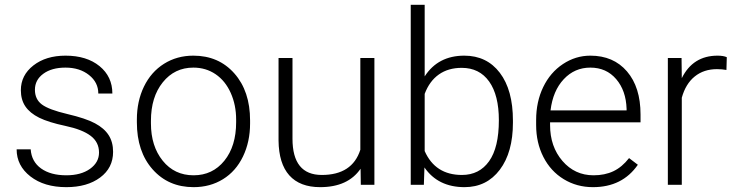

<svg xmlns="http://www.w3.org/2000/svg" viewBox="-20 -770 3063 800"><path d="M392.6 -134.3Q392.6 -177.7 357.7 -204.1Q322.8 -230.5 252.4 -245.4Q182.1 -260.3 143.3 -279.5Q104.5 -298.8 85.7 -326.7Q66.9 -354.5 66.9 -394Q66.9 -456.5 119.1 -497.3Q171.4 -538.1 252.9 -538.1Q341.3 -538.1 394.8 -494.4Q448.2 -450.7 448.2 -380.4H389.6Q389.6 -426.8 350.8 -457.5Q312 -488.3 252.9 -488.3Q195.3 -488.3 160.4 -462.6Q125.5 -437 125.5 -396Q125.5 -356.4 154.5 -334.7Q183.6 -313 260.5 -294.9Q337.4 -276.9 375.7 -256.3Q414.1 -235.8 432.6 -207Q451.2 -178.2 451.2 -137.2Q451.2 -70.3 397.2 -30.3Q343.3 9.8 256.3 9.8Q164.1 9.8 106.7 -34.9Q49.3 -79.6 49.3 -147.9H107.9Q111.3 -96.7 151.1 -68.1Q190.9 -39.6 256.3 -39.6Q317.4 -39.6 355 -66.4Q392.6 -93.3 392.6 -134.3Z M550.3 -272Q550.3 -348.1 579.8 -409.2Q609.4 -470.2 663.3 -504.2Q717.3 -538.1 785.6 -538.1Q891.1 -538.1 956.5 -464.1Q1022 -390.1 1022 -268.1V-255.9Q1022 -179.2 992.4 -117.9Q962.9 -56.6 909.2 -23.4Q855.5 9.8 786.6 9.8Q681.6 9.8 616 -64.2Q550.3 -138.2 550.3 -260.3ZM608.9 -255.9Q608.9 -161.1 658 -100.3Q707 -39.6 786.6 -39.6Q865.7 -39.6 914.8 -100.3Q963.9 -161.1 963.9 -260.7V-272Q963.9 -332.5 941.4 -382.8Q918.9 -433.1 878.4 -460.7Q837.9 -488.3 785.6 -488.3Q707.5 -488.3 658.2 -427Q608.9 -365.7 608.9 -266.6Z M1482.4 -66.9Q1429.7 9.8 1314 9.8Q1229.5 9.8 1185.5 -39.3Q1141.6 -88.4 1140.6 -184.6V-528.3H1198.7V-191.9Q1198.7 -41 1320.8 -41Q1447.8 -41 1481.4 -146V-528.3H1540V0H1483.4Z M2117.2 -258.8Q2117.2 -135.3 2062.5 -62.7Q2007.8 9.8 1915.5 9.8Q1805.2 9.8 1748.5 -72.3L1746.1 0H1691.4V-750H1749.5V-451.7Q1805.2 -538.1 1914.6 -538.1Q2008.3 -538.1 2062.7 -466.6Q2117.2 -395 2117.2 -267.6ZM2058.6 -269Q2058.6 -373.5 2018.1 -430.4Q1977.5 -487.3 1903.8 -487.3Q1847.7 -487.3 1808.6 -459.7Q1769.5 -432.1 1749.5 -378.9V-140.6Q1793.5 -41 1904.8 -41Q1977.1 -41 2017.8 -98.1Q2058.6 -155.3 2058.6 -269Z M2450.7 9.8Q2383.3 9.8 2328.9 -23.4Q2274.4 -56.6 2244.1 -116Q2213.9 -175.3 2213.9 -249V-270Q2213.9 -346.2 2243.4 -407.2Q2272.9 -468.3 2325.7 -503.2Q2378.4 -538.1 2439.9 -538.1Q2536.1 -538.1 2592.5 -472.4Q2648.9 -406.7 2648.9 -293V-260.3H2272V-249Q2272 -159.2 2323.5 -99.4Q2375 -39.6 2453.1 -39.6Q2500 -39.6 2535.9 -56.6Q2571.8 -73.7 2601.1 -111.3L2637.7 -83.5Q2573.2 9.8 2450.7 9.8ZM2439.9 -488.3Q2374 -488.3 2328.9 -439.9Q2283.7 -391.6 2273.9 -310.1H2590.8V-316.4Q2588.4 -392.6 2547.4 -440.4Q2506.3 -488.3 2439.9 -488.3Z M3006.8 -478.5Q2988.3 -481.9 2967.3 -481.9Q2912.6 -481.9 2874.8 -451.4Q2836.9 -420.9 2820.8 -362.8V0H2762.7V-528.3H2819.8L2820.8 -444.3Q2867.2 -538.1 2969.7 -538.1Q2994.1 -538.1 3008.3 -531.7Z"/></svg>

Font: Roboto Light
Style: Regular
Weight: 300
Designer: Google
Version: Version 2.134; 2016; ttfautohint (v1.6)